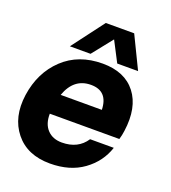

<svg xmlns="http://www.w3.org/2000/svg" viewBox="-137 -853 855 960"><g transform="rotate(20 290.0 -373.0)"><path d="M242 -580H132L261 -751H412L495 -580H384L328 -688ZM533 -276Q530 -252 523 -229H153Q152 -175 180.5 -144.5Q209 -114 258 -114Q344 -114 386 -178H512Q486 -98 415 -46.5Q344 5 238 5Q117 5 53.5 -74Q-10 -153 7 -275Q25 -400 107 -477.5Q189 -555 317 -555Q435 -555 493 -480Q551 -405 533 -276ZM298 -435Q207 -435 172 -336H391Q388 -435 298 -435Z"/></g></svg>

Font: Oakes Grotesk Bold
Style: Italic
Weight: 700
Italic angle: -8°
Designer: Samuel Oakes
Foundry: Samuel Oakes
Version: Version 1.000;PS 001.000;hotconv 1.0.88;makeotf.lib2.5.64775